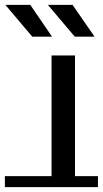

<svg xmlns="http://www.w3.org/2000/svg" viewBox="-120 -757 421 786"><path d="M91 0V-530H187V0ZM-100 -36H281V9H-100ZM186 -607 76 -737H177L267 -607ZM12 -607 -98 -737H4L93 -607Z"/></svg>

Font: Montserrat Underline Thin Medium
Style: Regular
Weight: 500
Version: Version 9.000